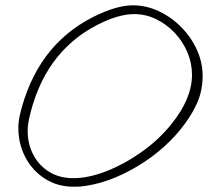

<svg xmlns="http://www.w3.org/2000/svg" viewBox="-20 -680 782 722"><path d="M255 22Q196 22 149 -8Q102 -38 75.5 -88.5Q49 -139 49 -199Q49 -212 50.5 -223.5Q52 -235 54 -245Q115 -506 328 -615Q417 -660 479 -660Q530 -660 577 -638Q624 -616 661.5 -578Q699 -540 720.5 -492.5Q742 -445 742 -394Q742 -378 740 -362Q738 -346 734 -329Q720 -276 674 -213Q640 -167 596 -127.5Q552 -88 499 -56Q386 12 278 22V21Q274 22 268.5 22Q263 22 255 22ZM255 -10Q314 -10 382 -37Q450 -64 514.5 -110Q579 -156 625 -214Q702 -309 702 -399Q702 -443 684.5 -484Q667 -525 636.5 -557Q606 -589 567 -608Q528 -627 484 -627Q425 -627 345 -586Q144 -482 89 -232Q87 -221 85.5 -210.5Q84 -200 84 -189Q84 -138 105.5 -97.5Q127 -57 165.5 -33.5Q204 -10 255 -10Z"/></svg>

Font: Oooh Baby
Style: Regular
Weight: 400
Designer: Robert E. Leuschke
Foundry: Robert E. Leuschke
Version: Version 1.011; ttfautohint (v1.8.3)